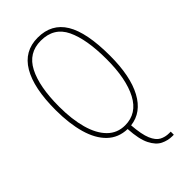

<svg xmlns="http://www.w3.org/2000/svg" viewBox="-285 -802 1100 1100"><g transform="rotate(-45 265.0 -252.5)"><path d="M411 220Q376 220 343 204Q310 188 287 142.5Q264 97 259 10Q187 8 139 -38Q91 -84 67.5 -166.5Q44 -249 44 -359Q44 -537 99.5 -631Q155 -725 265 -725Q377 -725 431 -636Q485 -547 485 -358Q485 -193 433.5 -97.5Q382 -2 288 9Q294 88 311 128Q328 168 353.5 181.5Q379 195 410 195H423V220ZM264 -15Q360 -15 408.5 -107Q457 -199 457 -358Q457 -520 414 -610Q371 -700 265 -700Q165 -700 118.5 -610Q72 -520 72 -358Q72 -256 93.5 -178.5Q115 -101 158 -58Q201 -15 264 -15Z"/></g></svg>

Font: Noto Serif Khmer ExtraCondensed Thin
Style: Regular
Weight: 100
Width: 2
Designer: Danh Hong and the Monotype Design Team
Foundry: Monotype Imaging Inc.
Version: Version 2.004; ttfautohint (v1.8.4.7-5d5b)